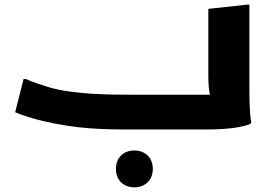

<svg xmlns="http://www.w3.org/2000/svg" viewBox="-20 -555 1168 823"><path d="M1049 -186V-535H1038L873 -517V-233C873 -198 875 -170 880 -149H541C455 -149 298 -150 193 -180C170 -187 114 -205 92 -216H81L45 -74C71 -62 126 -45 165 -36C310 -2 421 0 541 0H865C949 0 1014 -8 1054 -24L1057 -32C1049 -68 1049 -146 1049 -186ZM556 90C511 90 477 119 477 169C477 219 511 248 556 248C600 248 635 219 635 169C635 119 600 90 556 90Z"/></svg>

Font: Kufam Arabic Latin Roman Bold
Style: Regular
Weight: 700
Designer: Wael Morcos & Artur Schmal
Version: Version 1.200;PS 001.200;hotconv 1.0.88;makeotf.lib2.5.64775